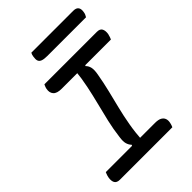

<svg xmlns="http://www.w3.org/2000/svg" viewBox="-251 -997 1112 1112"><g transform="rotate(-45 304.5 -441.5)"><path d="M312 -67 236 -64 251 -95Q239 -107 233.5 -125.5Q228 -144 233 -177Q240 -235 253 -290.5Q266 -346 280 -401Q294 -456 306 -513.5Q318 -571 324 -633L400 -637L384 -606Q397 -594 401.5 -574.5Q406 -555 400 -522Q390 -464 376.5 -409Q363 -354 349.5 -299.5Q336 -245 326 -188Q316 -131 312 -67ZM489 0H59Q47 0 38.5 -4Q30 -8 26 -15.5Q22 -23 21 -33Q20 -43 22 -55Q23 -62 25 -68Q27 -74 29 -79.5Q31 -85 33 -89H436Q463 -89 477.5 -81Q492 -73 497 -59Q502 -45 498 -27Q497 -22 495.5 -17Q494 -12 492.5 -8Q491 -4 489 0ZM141 -700H571Q596 -700 604 -684.5Q612 -669 608 -644Q607 -640 605.5 -635.5Q604 -631 603 -626.5Q602 -622 600 -618.5Q598 -615 597 -611H194Q155 -611 140.5 -628Q126 -645 131 -672Q132 -677 133 -680.5Q134 -684 135.5 -687.5Q137 -691 138.5 -694.5Q140 -698 141 -700ZM217 -883H560Q584 -883 593 -870.5Q602 -858 598 -835Q597 -826 593.5 -818Q590 -810 586 -804H269Q242 -804 228 -809.5Q214 -815 210 -826.5Q206 -838 209 -857Q210 -865 212 -871.5Q214 -878 217 -883Z"/></g></svg>

Font: Rec Mono Duotone
Style: Italic
Weight: 400
Italic angle: -10°
Monospace: yes
Version: Version 1.085; ttfautohint (v1.8.4.7-5d5b)